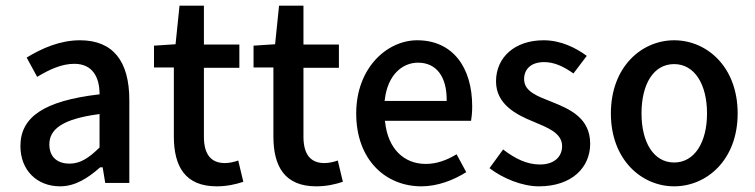

<svg xmlns="http://www.w3.org/2000/svg" viewBox="-20 -645 2662 677"><path d="M192 12C245 12 290 -17 332 -54L333 -55H342L351 0H436V-292C436 -430 378 -503 262 -503C192 -503 128 -475 74 -442L111 -374C153 -399 196 -420 242 -420C307 -420 330 -372 331 -317V-312H327C136 -289 52 -233 52 -130C52 -45 110 12 192 12ZM325 -242 331 -243V-125L329 -123C294 -89 264 -68 225 -68C185 -68 154 -89 154 -136C154 -189 200 -225 325 -242Z M744 12C780 12 811 5 838 -4L820 -79C806 -74 789 -70 773 -70C723 -70 699 -102 699 -163V-406H824V-488H699V-625H613L599 -489L523 -484V-407H593V-164C593 -58 633 12 744 12Z M1095 12C1131 12 1162 5 1189 -4L1171 -79C1157 -74 1140 -70 1124 -70C1074 -70 1050 -102 1050 -163V-406H1175V-488H1050V-625H964L950 -489L874 -484V-407H944V-164C944 -58 984 12 1095 12Z M1466 12C1522 12 1578 -9 1624 -38L1590 -101C1555 -80 1520 -67 1481 -67C1404 -67 1348 -121 1338 -214L1337 -219H1641C1643 -230 1645 -250 1645 -270C1645 -408 1576 -503 1451 -503C1345 -503 1236 -406 1236 -245C1236 -82 1339 12 1466 12ZM1337 -295C1347 -379 1397 -424 1454 -424C1520 -424 1555 -373 1555 -294V-289H1336Z M1880 12C1997 12 2061 -55 2061 -138C2061 -228 1991 -260 1925 -286C1878 -305 1828 -321 1828 -366C1828 -401 1852 -426 1899 -426C1935 -426 1968 -410 2002 -386L2049 -448C2011 -476 1958 -503 1897 -503C1795 -503 1729 -443 1729 -358C1729 -278 1799 -241 1861 -216C1908 -196 1962 -177 1962 -130C1962 -92 1934 -65 1884 -65C1838 -65 1797 -85 1754 -118L1706 -52C1753 -16 1821 12 1880 12Z M2357 12C2472 12 2581 -81 2581 -245C2581 -410 2472 -503 2357 -503C2243 -503 2134 -410 2134 -245C2134 -81 2243 12 2357 12ZM2357 -419C2429 -419 2473 -348 2473 -245C2473 -143 2429 -72 2357 -72C2285 -72 2242 -143 2242 -245C2242 -348 2284 -419 2357 -419Z"/></svg>

Font: Falling Sky
Style: Light
Weight: 400
Designer: Paul D. Hunt
Foundry: Adobe Systems Incorporated
Version: Version 1.02